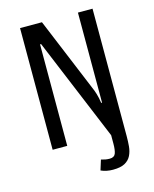

<svg xmlns="http://www.w3.org/2000/svg" viewBox="-130 -787 857 1067"><g transform="rotate(-15 298.5 -253.0)"><path d="M507 -700V33Q507 63 504.5 91.5Q502 120 490.5 143.5Q479 167 454.5 180.5Q430 194 386 194Q348 194 317 180L335 122Q349 126 360 128Q371 130 384 130Q410 130 417.5 111Q425 92 425 54V6L180 -584H174V0H90V-700H216L390 -280Q400 -258 407 -234.5Q414 -211 418 -182H423V-700Z"/></g></svg>

Font: Strait
Style: Regular
Weight: 400
Designer: Eduardo Rodriguez Tunni
Foundry: Eduardo Rodriguez Tunni
Version: Version 1.002; ttfautohint (v1.8.4.7-5d5b);gftools[0.9.23]